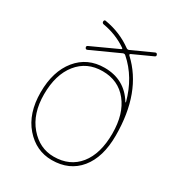

<svg xmlns="http://www.w3.org/2000/svg" viewBox="-178 -852 899 974"><g transform="rotate(30 271.0 -364.5)"><path d="M71 -260Q71 -147 129.5 -78.5Q188 -10 271 -10Q365 -10 418 -76Q471 -142 471 -260Q471 -375 417 -442.5Q363 -510 271 -510Q179 -510 125 -442.5Q71 -375 71 -260ZM271 10Q179 10 115 -63.5Q51 -137 51 -260Q51 -383 111 -456.5Q171 -530 271 -530Q388 -530 448 -432Q448 -431 450 -431Q451 -431 451 -433Q417 -560 329 -637Q323 -643 314 -640L149 -565Q140 -561 136 -570Q132 -579 141 -583L296 -654Q302 -658 296 -662Q233 -705 156 -718Q146 -720 146 -730Q146 -734 148.5 -737Q151 -740 155 -739Q246 -724 317 -672Q324 -667 332 -670L453 -725Q462 -729 466 -720Q470 -711 461 -707L349 -656Q342 -652 348 -646Q491 -514 491 -260Q491 -133 432.5 -61.5Q374 10 271 10Z"/></g></svg>

Font: Rounded Mplus 1c Thin
Style: Regular
Weight: 250
Version: Version 1.059.20150529